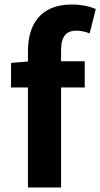

<svg xmlns="http://www.w3.org/2000/svg" viewBox="-20 -832 445 852"><path d="M378 -684 405 -792C380 -803 342 -812 299 -812C158 -812 104 -722 104 -605V-559L29 -553V-444H104V0H251V-444H356V-560H251V-608C251 -672 275 -696 319 -696C338 -696 359 -691 378 -684Z"/></svg>

Font: Bithumb Trading Sans Bold
Style: Bold
Weight: 700
Designer: Ham Hyungwon
Foundry: Bithumb
Version: Version 0.500;FEAKit 1.0